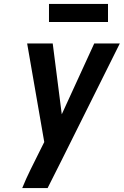

<svg xmlns="http://www.w3.org/2000/svg" viewBox="-20 -956 629 976"><path d="M93 0H222L291 -137L589 -735H459L294 -375L248 -735H118L205 -234L180 -184Q157 -138 134.5 -92.5Q112 -47 93 0ZM229 -844H529V-936H229Z"/></svg>

Font: Iosevka Sparkle
Style: Bold Italic
Weight: 700
Italic angle: -9°
Designer: Belleve Invis
Foundry: Belleve Invis
Version: Version 4.5.0; ttfautohint (v1.8.3)